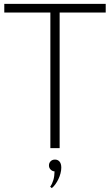

<svg xmlns="http://www.w3.org/2000/svg" viewBox="-20 -770 572 998"><path d="M241.8 0V-705H2.3V-750H529.5V-705H290V0ZM240.9 200.5Q251.4 185.9 257.3 165.9Q263.2 145.9 263.6 120.9Q251.8 120 243.2 111.4Q234.5 102.7 234.5 90Q234.5 76.8 243.2 68.2Q251.8 59.5 265.9 59.5Q280.5 59.5 289.5 70Q298.6 80.5 298.6 101.4Q298.6 115.5 294.5 131.1Q290.5 146.8 283.4 161.4Q276.4 175.9 267.5 188.2Q258.6 200.5 249.1 207.7Z"/></svg>

Font: Spartan Light
Style: Regular
Weight: 300
Designer: Matt Bailey, Mirko Velimirovic
Foundry: Matt Bailey
Version: Version 1.005